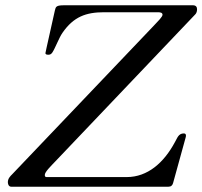

<svg xmlns="http://www.w3.org/2000/svg" viewBox="-20 -708 767 728"><path d="M26.4 -47.4C18.1 -39.1 9.8 -30.8 9.8 -17.1C9.8 -13.2 11.2 0 22.9 0H618.2C628.9 0 633.8 -5.4 636.2 -13.7L683.6 -185.5C684.6 -189 685.1 -191.4 685.1 -193.8C685.1 -199.7 682.1 -202.1 676.8 -202.1C655.8 -202.1 651.9 -183.1 643.1 -168.9C601.6 -91.3 540 -36.6 460.4 -36.6H155.8C150.9 -37.1 149.9 -40 149.9 -44.9C149.9 -56.2 173.3 -78.6 190.9 -97.2L720.2 -653.3C727.1 -660.2 727.1 -669.9 727.1 -672.9C727.1 -680.2 724.1 -688 711.4 -688H224.1C193.4 -688 191.4 -683.1 188 -668C152.3 -508.8 152.3 -507.8 152.3 -506.8C152.3 -501 158.2 -500.5 163.6 -500.5C171.4 -500.5 174.8 -503.9 178.7 -509.3C189.5 -525.9 204.1 -565.4 216.8 -583.5C258.8 -644.5 306.2 -661.6 374.5 -661.6H578.1C587.9 -661.6 596.2 -660.2 596.2 -651.9C596.2 -644 577.1 -625.5 562 -609.4Z"/></svg>

Font: Cardo
Style: Italic
Weight: 400
Designer: David J. Perry
Foundry: David J. Perry
Version: Version 0.99